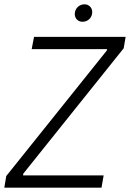

<svg xmlns="http://www.w3.org/2000/svg" viewBox="-23 -871 603 891"><path d="M-3 0H448L458 -57H84L85 -65L551 -647L560 -700H135L124 -643H474L473 -637L6 -54ZM360 -770C386 -770 405 -790 405 -815C405 -835 390 -851 369 -851C344 -851 324 -831 324 -806C324 -786 338 -770 360 -770Z"/></svg>

Font: Fixel Text 20240404 Light
Style: Italic
Weight: 300
Width: 4
Italic angle: -10°
Designer: AlfaBravo + MacPaw
Foundry: Kyrylo Tkachov, Marchela Mozhyna, Serhii Makarenko, Maria Weinstein, Zakhar Kryvoshyya
Version: Version 1.211;Glyphs 3.2 (3225)